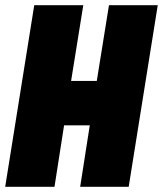

<svg xmlns="http://www.w3.org/2000/svg" viewBox="-32 -720 628 740"><path d="M-12 0 100 -700H289L242 -408H341L388 -700H576L464 0H277L314 -237H215L178 0Z"/></svg>

Font: Georama Semi Condensed Black
Style: Italic
Weight: 900
Width: 4
Italic angle: -9°
Designer: Jean-Baptiste Levee
Foundry: Production Type
Version: Version 1.000